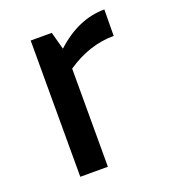

<svg xmlns="http://www.w3.org/2000/svg" viewBox="-108 -638 636 719"><g transform="rotate(-20 209.5 -279.0)"><path d="M389 -558 388 -453Q291 -453 200 -391V0H90V-543H174L193 -473Q285 -558 389 -558Z"/></g></svg>

Font: Martel Sans DemiBold
Style: Regular
Weight: 600
Designer: Dan Reynolds and Mathieu Réguer
Foundry: Dan Reynolds and Mathieu Réguer
Version: Version 1.001;PS 001.001;hotconv 1.0.70;makeotf.lib2.5.58329